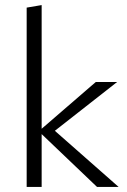

<svg xmlns="http://www.w3.org/2000/svg" viewBox="-20 -736 500 756"><path d="M362 0 144 -208V0H85V-706L144 -716V-229L357 -413H441L196 -221L447 0Z"/></svg>

Font: Ysabeau Semilight
Style: Regular
Weight: 300
Designer: Christian Thalmann (Catharsis Fonts)
Version: Version 0.003